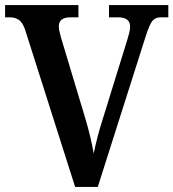

<svg xmlns="http://www.w3.org/2000/svg" viewBox="-20 -734 681 754"><path d="M79 -616Q69 -646 54 -656Q39 -666 19 -666H0V-714H288V-666H255Q235 -666 223 -657.5Q211 -649 211 -630Q211 -620 214 -608Q217 -596 220 -585L315 -269Q325 -236 334 -198.5Q343 -161 348 -131Q354 -161 363 -196Q372 -231 384 -268L480 -578Q484 -591 487.5 -605Q491 -619 491 -629Q491 -666 444 -666H408V-714H641V-666H611Q590 -666 578.5 -652Q567 -638 552 -591L364 0H275Z"/></svg>

Font: Noto Serif Bengali SemiCondensed SemiBold
Style: Regular
Weight: 600
Width: 4
Designer: Juan Bruce, Universal Thirst, Indian Type Foundry and the Monotype Design Team.
Foundry: Monotype Imaging Inc.
Version: Version 2.003; ttfautohint (v1.8.4.7-5d5b)